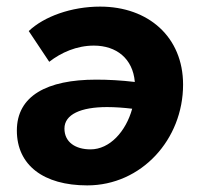

<svg xmlns="http://www.w3.org/2000/svg" viewBox="-20 -552 605 581"><path d="M283 -532C196 -532 113 -502 67 -458L129 -365C165 -393 212 -414 264 -414C332 -414 382 -375 388 -304C346 -309 307 -311 271 -311C122 -311 31 -262 31 -157C31 -52 112 9 244 9C408 9 534 -130 534 -296C534 -440 429 -532 283 -532ZM175 -163C175 -206 225 -228 304 -228C329 -228 355 -226 380 -223C361 -154 312 -100 254 -100C208 -100 175 -122 175 -163Z"/></svg>

Font: Fixel Text 20240404
Style: Bold Italic
Weight: 700
Width: 4
Italic angle: -10°
Designer: AlfaBravo + MacPaw
Foundry: Kyrylo Tkachov, Marchela Mozhyna, Serhii Makarenko, Maria Weinstein, Zakhar Kryvoshyya
Version: Version 1.211;Glyphs 3.2 (3225)